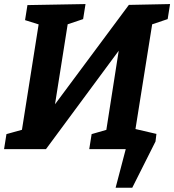

<svg xmlns="http://www.w3.org/2000/svg" viewBox="-25 -724 846 932"><path d="M-5.3 0 6.3 -73 98.3 -98.6 78 -71.5 165.3 -623.3 179.9 -600.2 96.6 -626.3 108.2 -699.3 390.1 -704.3 378.5 -631.3 288.2 -600.9 306.1 -622.6 227.3 -124.9 204.6 -167.5 600.5 -700.2 800.5 -704.3 788.9 -631.3 698.6 -600.9 717.5 -630.1 629.5 -78.3 621.1 -99.3 700 -73 688.4 0H408.2L419.8 -73L508.7 -98.6L488.8 -78.3L563.5 -555.8L612.1 -560.1L198.1 0ZM562.7 -113.9 734.3 -74 729.9 -37.3 617 187.3H536.2L588.8 -13.2L613.9 0H545.4Z"/></svg>

Font: Bitter Thin
Style: Italic
Weight: 100
Italic angle: -9°
Designer: Sol Matas, and Bitter project Authors
Foundry: Sol Matas
Version: Version 2.002